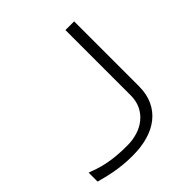

<svg xmlns="http://www.w3.org/2000/svg" viewBox="-182 -809 955 955"><g transform="rotate(-45 295.5 -331.5)"><path d="M481 -214.8Q481 -159.2 461.4 -117.4Q441.9 -75.7 406.7 -47.9Q371.6 -20 322.8 -6.1Q273.9 7.8 214.8 7.8Q178.2 7.8 147.5 4.6Q116.7 1.5 90.6 -3.4Q64.5 -8.3 42.2 -13.9Q20 -19.5 0 -24.9V-87.9Q20.5 -80.1 42.5 -72.8Q64.5 -65.4 91.8 -59.6Q119.1 -53.7 153.1 -50.3Q187 -46.9 231 -46.9Q270.5 -46.9 304.9 -57.9Q339.4 -68.8 365 -90.1Q390.6 -111.3 405.3 -141.8Q419.9 -172.4 419.9 -211.9V-670.9H481Z"/></g></svg>

Font: Syncopate
Style: Regular
Weight: 300
Width: 7
Designer: Astigmatic (AOETI)
Foundry: Astigmatic (AOETI)
Version: Version 001.000